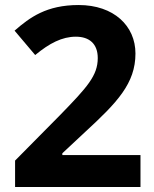

<svg xmlns="http://www.w3.org/2000/svg" viewBox="-20 -744 612 764"><path d="M539 0V-127H228V-134L320 -220C446 -336 519 -412 519 -531C519 -641 433 -724 293 -724C165 -724 99 -675 38 -622L120 -525C177 -572 227 -598 282 -598C335 -598 369 -570 369 -513C369 -443 327 -397 219 -286L40 -105V0Z"/></svg>

Font: Noto Traditional Nushu
Style: Bold
Weight: 700
Designer: LIU Zhao
Foundry: LiuZhao Studio
Version: Version 2.003